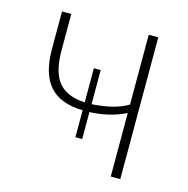

<svg xmlns="http://www.w3.org/2000/svg" viewBox="-83 -600 665 680"><g transform="rotate(15 249.0 -260.0)"><path d="M381 -520H416V0H381V-233Q323 -204 249 -201V-102H224V-201Q141 -203 102 -247.5Q63 -292 63 -382V-520H97V-386Q97 -307 127.5 -270Q158 -233 224 -230V-355H249V-230Q333 -235 381 -264Z"/></g></svg>

Font: Raleway-v4020 ExtraLight
Style: Regular
Weight: 275
Designer: Matt McInerney, Pablo Impallari, Rodrigo Fuenzalida
Foundry: Matt McInerney, Pablo Impallari, Rodrigo Fuenzalida
Version: Version 4.020;PS 004.020;hotconv 1.0.88;makeotf.lib2.5.64775